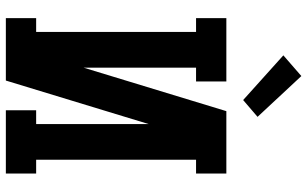

<svg xmlns="http://www.w3.org/2000/svg" viewBox="-212 -812 1025 640"><g transform="rotate(90 300.0 -492.5)"><path d="M41 0V-101H87V-634H41V-735H252V-634H206V-259L351 -735H559V-634H513V-101H559V0H348V-101H394V-476L249 0ZM314 -791 165 -925 234 -985 370 -839Z"/></g></svg>

Font: Iosevka Etoile
Style: Bold
Weight: 700
Designer: Belleve Invis
Foundry: Belleve Invis
Version: Version 28.1.0; ttfautohint (v1.8.4)